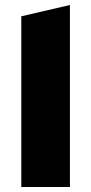

<svg xmlns="http://www.w3.org/2000/svg" viewBox="-20 -746 364 766"><path d="M65 0H259V-726L65 -681Z"/></svg>

Font: Frost ExtraBold
Style: Regular
Weight: 800
Designer: Lee Frost
Foundry: Lee Frost for Ice Communication Norge AS
Version: Version 2.011;hotconv 1.0.107;makeotfexe 2.5.65593